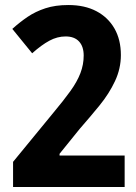

<svg xmlns="http://www.w3.org/2000/svg" viewBox="-20 -744 540 764"><path d="M32 -100 192 -295Q233 -344 260 -381.5Q287 -419 300 -453Q313 -487 313 -523Q313 -559 294.5 -579Q276 -599 241 -599Q208 -599 176.5 -582Q145 -565 108 -532L29 -629Q59 -656 90 -677Q121 -698 160.5 -711Q200 -724 252 -724Q317 -724 363.5 -699.5Q410 -675 435.5 -630.5Q461 -586 461 -525Q461 -471 437.5 -421Q414 -371 376.5 -325Q339 -279 297 -231L217 -132V-125H476V0H32Z"/></svg>

Font: Noto Sans Bengali SemiCondensed
Style: Bold
Weight: 700
Width: 4
Designer: Jelle Bosma - Monotype Design Team
Foundry: Monotype Imaging Inc.
Version: Version 2.003